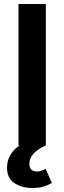

<svg xmlns="http://www.w3.org/2000/svg" viewBox="-20 -723 320 955"><path d="M72 0V-703H208V0ZM142 212Q89 212 52 188Q15 164 15 111Q15 64 45.5 28.5Q76 -7 133 -26L208 0Q170 17 148 40Q126 63 126 93Q126 110 135.5 120Q145 130 164 130Q177 130 188 125.5Q199 121 207 117L238 187Q221 197 198 204.5Q175 212 142 212Z"/></svg>

Font: Outfit SemiBold
Style: Regular
Weight: 600
Designer: Rodrigo Fuenzalida
Foundry: fragTYPE
Version: Version 1.100;gftools[0.9.27]